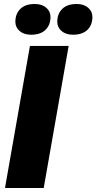

<svg xmlns="http://www.w3.org/2000/svg" viewBox="-20 -942 483 962"><path d="M199 0H5L130 -712H324ZM136 -768Q100 -768 78.5 -786.5Q57 -805 57 -833Q57 -873 82 -897.5Q107 -922 154 -922Q190 -922 211.5 -903.5Q233 -885 233 -857Q233 -817 208 -792.5Q183 -768 136 -768ZM346 -768Q310 -768 288.5 -786.5Q267 -805 267 -833Q267 -873 292 -897.5Q317 -922 364 -922Q400 -922 421.5 -903.5Q443 -885 443 -857Q443 -817 418 -792.5Q393 -768 346 -768Z"/></svg>

Font: Creato Display Black
Style: Italic
Weight: 900
Italic angle: -10°
Version: Version 1.000